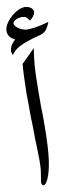

<svg xmlns="http://www.w3.org/2000/svg" viewBox="-96 -920 351 908"><g transform="rotate(-5 79.5 -466.5)"><path d="M-17.6 -668.9Q-24.9 -680.7 -24.9 -689.9Q-24.9 -716.8 -0.5 -741.2Q-21 -749 -29.5 -761.2Q-38.1 -773.4 -38.1 -787.6Q-38.1 -804.7 -28.1 -822.8Q-18.1 -840.8 -3.2 -856Q11.7 -871.1 28.8 -880.6Q45.9 -890.1 60.5 -890.1Q77.6 -890.1 88.9 -882.1Q100.1 -874 100.1 -862.8Q100.1 -846.2 77.1 -824.2Q71.8 -830.6 68.1 -834.5Q64.5 -838.4 60.8 -840.6Q57.1 -842.8 52.7 -843.5Q48.3 -844.2 42.5 -844.2Q36.1 -844.2 28.3 -842.3Q20.5 -840.3 13.9 -836.7Q7.3 -833 2.7 -828.4Q-2 -823.7 -2 -818.4Q-2 -812.5 3.2 -806.4Q8.3 -800.3 16.8 -795.2Q25.4 -790 36.1 -786.6Q46.9 -783.2 58.6 -783.2Q69.8 -783.2 97.7 -789.6Q125.5 -795.9 163.1 -810.5Q159.2 -796.9 154.8 -786.9Q150.4 -776.9 145 -770Q139.6 -763.2 132.3 -758.5Q125 -753.9 114.7 -750.5Q81.1 -738.8 58.1 -728.5Q35.2 -718.3 20.3 -708.7Q5.4 -699.2 -3.2 -689.5Q-11.7 -679.7 -17.6 -668.9ZM24.4 -623.5 83.5 -692.9Q80.6 -654.8 80.6 -614.7Q80.6 -589.8 82.5 -559.1Q84.5 -528.3 87.4 -489.7L93.8 -412.6L98.1 -376Q103.5 -318.4 106.2 -272.5Q108.9 -226.6 108.9 -191.4Q108.9 -159.2 106 -131.8Q103 -104.5 97.9 -84.7Q92.8 -64.9 86.2 -54Q79.6 -43 72.3 -43Q68.4 -43 65.4 -47.9Q62.5 -52.7 62.5 -60.1Q62.5 -62 63.2 -71Q64 -80.1 64.7 -90.3Q65.4 -100.6 65.9 -109.1Q66.4 -117.7 66.4 -118.7Q66.4 -140.6 63.7 -167.5Q61 -194.3 57.1 -228L52.2 -265.1Q51.3 -271 51 -280Q50.8 -289.1 48.8 -301.8L44.9 -341.3Q43 -352.5 41.7 -364Q40.5 -375.5 39.6 -388.2L35.2 -436.5Q33.2 -452.1 32.5 -462.6Q31.7 -473.1 30.8 -479.5L26.4 -552.2Q24.9 -579.6 24.9 -586.4L24.4 -609.4Z"/></g></svg>

Font: XB Niloofar
Style: Regular
Weight: 400
Designer: Behnam
Foundry: Irmug
Version: Version 7.201 2008